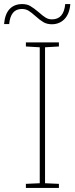

<svg xmlns="http://www.w3.org/2000/svg" viewBox="-66 -922 369 942"><path d="M61 0V-20L129 -23V-690L61 -694V-714H223V-694L155 -690V-23L223 -20V0ZM188 -803Q165 -803 147.5 -813Q130 -823 108 -843Q88 -861 74 -869.5Q60 -878 41 -878Q-14 -878 -21 -804H-46Q-42 -853 -19 -877.5Q4 -902 43 -902Q66 -902 82.5 -892.5Q99 -883 124 -862Q144 -844 158 -835.5Q172 -827 189 -827Q247 -827 254 -902H279Q275 -854 250.5 -828.5Q226 -803 188 -803Z"/></svg>

Font: Noto Sans UI Thin
Style: Regular
Weight: 250
Designer: Monotype Design Team
Foundry: Monotype Imaging Inc.
Version: Version 1.001